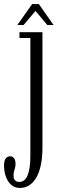

<svg xmlns="http://www.w3.org/2000/svg" viewBox="-69 -683 286 952"><path d="M29.5 249Q5 249 -12.5 234.2Q-30 219.5 -39.5 194Q-49 168.5 -49 136Q-49 115 -41 103.5Q-33 92 -19 92Q-5.5 92 1.2 102.2Q8 112.5 8 129Q8 140 5.5 149.2Q3 158.5 0.5 167.5Q-2 176.5 -2 187Q-2 200.5 2.5 207.5Q7 214.5 13.8 216.8Q20.5 219 27 219Q54.5 219 68 186Q81.5 153 81.5 90.5V-494.5H27.5V-523.5H141.5V45.5Q141.5 101 132.5 140Q123.5 179 107.8 203Q92 227 72 238Q52 249 29.5 249ZM17 -559 90.5 -663H123.5L196.5 -559H165.5L107 -629L48 -559Z"/></svg>

Font: Imbue 24pt Light
Style: Regular
Weight: 300
Designer: Tyler Finck
Foundry: Etcetera Type Company
Version: Version 1.102